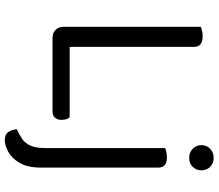

<svg xmlns="http://www.w3.org/2000/svg" viewBox="-74 -624 893 784"><g transform="rotate(90 372.0 -231.5)"><path d="M89 -355H171V-8L133 0Q114 0 101.5 -12.5Q89 -25 89 -44ZM133 0V-70H458Q463 -66 466 -57Q469 -48 469 -37Q469 -20 460 -10Q451 0 436 0ZM171 -295H89V-606Q94 -608 104.5 -610.5Q115 -613 127 -613Q149 -613 160 -604.5Q171 -596 171 -576ZM507 146Q531 135 548 123Q565 111 574.5 89.5Q584 68 584 30V-303H664V45Q664 103 644 135.5Q624 168 598 181.5Q572 195 553 195Q528 195 518.5 180.5Q509 166 507 146ZM572 -608Q572 -629 587 -643.5Q602 -658 624 -658Q647 -658 661 -643.5Q675 -629 675 -608Q675 -587 661 -572.5Q647 -558 624 -558Q602 -558 587 -572.5Q572 -587 572 -608ZM664 -214 584 -225V-460Q589 -462 599.5 -464.5Q610 -467 622 -467Q643 -467 653.5 -458.5Q664 -450 664 -430Z"/></g></svg>

Font: Baloo Tammudu 2
Style: Regular
Weight: 400
Designer: Maithili Shingre, Omkar Shende and Ek Type
Foundry: Ek Type
Version: Version 1.700